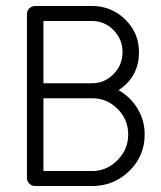

<svg xmlns="http://www.w3.org/2000/svg" viewBox="-20 -621 536 641"><path d="M126 -293H125V-50H288Q336 -50 372 -86Q408 -122 408 -172Q408 -222 372.5 -257.5Q337 -293 288 -293ZM97 0Q86 0 78 -8Q70 -16 70 -27V-573Q70 -590 85 -598Q91 -601 97 -601H287Q352 -601 398 -556Q444 -511 444 -447Q444 -365 376 -320Q416 -297 439.5 -258Q463 -219 463 -172Q463 -100 411.5 -50Q360 0 288 0ZM125 -343H126H287Q329 -343 359 -373.5Q389 -404 389 -447Q389 -490 359 -520.5Q329 -551 287 -551H125Z"/></svg>

Font: RIT Ala
Style: Regular
Weight: 400
Designer: Radhakrishan VN, Aswathy J
Version: 1.0